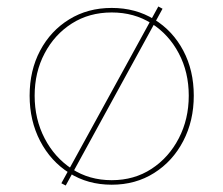

<svg xmlns="http://www.w3.org/2000/svg" viewBox="-20 -562 690 593"><path d="M482 -535 183 11 169.5 4 469 -542ZM325 8.5Q251 8.5 193.8 -27.8Q136.5 -64 104 -126.5Q71.5 -189 71.5 -266.5Q71.5 -344.5 104 -405.8Q136.5 -467 193.8 -502.2Q251 -537.5 325 -537.5Q399 -537.5 456.2 -502.2Q513.5 -467 546 -405.8Q578.5 -344.5 578.5 -266.5Q578.5 -189 546 -126.5Q513.5 -64 456.2 -27.8Q399 8.5 325 8.5ZM325 -5.5Q394.5 -5.5 448 -40.5Q501.5 -75.5 532.2 -134.8Q563 -194 563 -266.5Q563 -339 532.2 -397.2Q501.5 -455.5 448 -489.5Q394.5 -523.5 325 -523.5Q255.5 -523.5 202 -489.5Q148.5 -455.5 117.8 -397.2Q87 -339 87 -266.5Q87 -194 117.8 -134.8Q148.5 -75.5 202 -40.5Q255.5 -5.5 325 -5.5Z"/></svg>

Font: Epilogue Thin
Style: Regular
Weight: 250
Designer: Tyler Finck
Foundry: Etcetera Type Co
Version: Version 2.111